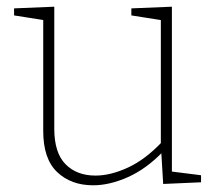

<svg xmlns="http://www.w3.org/2000/svg" viewBox="-20 -546 651 573"><path d="M258 7Q192 7 150.5 -32.5Q109 -72 109 -155V-494L117 -485L22 -500V-521L142 -526V-162Q142 -90 175.5 -56Q209 -22 265 -22Q310 -22 362 -46Q414 -70 464 -123L460 -110V-495L467 -485L372 -500V-521L493 -526V-29L485 -35L580 -23V-2L467 3L461 -97L467 -94Q417 -42 362 -17.5Q307 7 258 7Z"/></svg>

Font: Bitter Thin ExtraLight
Style: Regular
Weight: 250
Version: Version 2.002